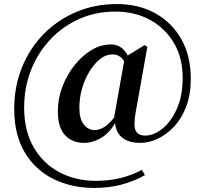

<svg xmlns="http://www.w3.org/2000/svg" viewBox="-20 -755 1010 946"><path d="M393 -51Q337 -51 301 -88.5Q265 -126 265 -207Q265 -270 287.5 -328.5Q310 -387 347.5 -434Q385 -481 431 -508.5Q477 -536 526 -536Q559 -536 582.5 -516.5Q606 -497 619 -458L601 -434Q589 -463 572.5 -475Q556 -487 534 -487Q502 -487 473.5 -464.5Q445 -442 421.5 -404Q398 -366 384.5 -319.5Q371 -273 371 -224Q371 -169 393 -141.5Q415 -114 447 -114Q469 -114 494 -129Q519 -144 553 -189L564 -177H562Q531 -110 486 -80.5Q441 -51 393 -51ZM671 -51Q612 -51 579.5 -79Q547 -107 546 -164L541 -169L595 -473L693 -533L706 -524L648 -199Q637 -135 648.5 -111Q660 -87 696 -87Q737 -87 779.5 -120.5Q822 -154 851 -218Q880 -282 880 -372Q880 -471 836.5 -544Q793 -617 718.5 -657.5Q644 -698 548 -698Q451 -698 369 -661Q287 -624 226 -558.5Q165 -493 132 -407.5Q99 -322 99 -225Q99 -111 145.5 -30Q192 51 272.5 93.5Q353 136 452 136Q518 136 574.5 122Q631 108 679 82L694 108Q641 138 579 154.5Q517 171 444 171Q333 171 243.5 127Q154 83 102 -4Q50 -91 50 -219Q50 -327 87.5 -421Q125 -515 193.5 -585.5Q262 -656 354.5 -695.5Q447 -735 556 -735Q664 -735 746 -689Q828 -643 874 -561Q920 -479 920 -367Q920 -289 897.5 -230Q875 -171 838 -131.5Q801 -92 757.5 -71.5Q714 -51 671 -51Z"/></svg>

Font: Noto Serif JP ExtraLight
Style: Bold
Weight: 700
Version: Version 2.003-H1;hotconv 1.1.1;makeotfexe 2.6.0